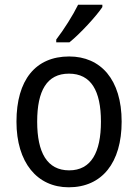

<svg xmlns="http://www.w3.org/2000/svg" viewBox="-20 -786 586 816"><path d="M415 -756V-766H312C290 -721 252 -661 219 -618V-606H275C320 -642 390 -718 415 -756ZM497 -269C497 -448 408 -546 274 -546C131 -546 50 -446 50 -269C50 -95 138 10 272 10C414 10 497 -95 497 -269ZM138 -269C138 -400 179 -473 273 -473C367 -473 409 -400 409 -269C409 -138 367 -62 274 -62C180 -62 138 -138 138 -269Z"/></svg>

Font: Noto Sans Bengali UI SemiCondensed
Style: Regular
Weight: 400
Width: 4
Designer: Jelle Bosma - Monotype Design Team
Foundry: Monotype Imaging Inc.
Version: Version 2.003